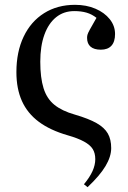

<svg xmlns="http://www.w3.org/2000/svg" viewBox="-20 -546 531 796"><path d="M343 230 328 218Q352 189 363.5 163.5Q375 138 375 114Q375 89 364.5 72Q354 55 328.5 41Q303 27 261 15Q188 -6 141 -41Q94 -76 71 -127Q48 -178 48 -247Q48 -331 78 -394Q108 -457 163 -491.5Q218 -526 291 -526Q338 -526 375.5 -510Q413 -494 435 -466.5Q457 -439 457 -405Q457 -373 442 -356.5Q427 -340 398 -340Q370 -340 355.5 -352.5Q341 -365 341 -389Q341 -395 342.5 -401.5Q344 -408 352.5 -423.5Q361 -439 380 -472Q361 -487 339 -493.5Q317 -500 288 -500Q244 -500 212.5 -474.5Q181 -449 164 -402Q147 -355 147 -290Q147 -224 160.5 -180.5Q174 -137 205.5 -111.5Q237 -86 290 -71Q348 -54 380.5 -35.5Q413 -17 427 7.5Q441 32 441 68Q441 103 417.5 142.5Q394 182 343 230Z"/></svg>

Font: Literata 60pt
Style: Regular
Weight: 400
Designer: Latin by Veronika Burian and Jose Scaglione. Greek by Irene Vlachou. Cyrillic by Vera Evstafieva.
Foundry: TypeTogether
Version: Version 3.002